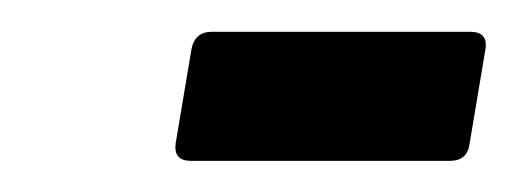

<svg xmlns="http://www.w3.org/2000/svg" viewBox="-20 -673 329 122"><path d="M101.2 -570.8Q90.2 -570.8 91.6 -581.8L101.6 -641.4Q103.6 -652.8 114.6 -652.8H278.8Q290.4 -652.8 288.4 -641.4L278.4 -581.8Q277 -570.8 266 -570.8Z"/></svg>

Font: Sofia Sans Condensed
Style: Italic
Weight: 400
Italic angle: -9°
Designer: Botio Nikoltchev, Ani Petrova
Foundry: lettersoup
Version: Version 4.101